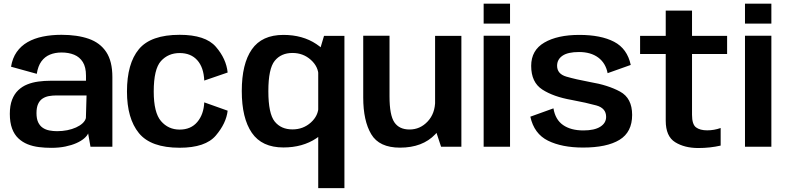

<svg xmlns="http://www.w3.org/2000/svg" viewBox="-20 -784 4214 1026"><path d="M253.5 6Q295.5 6 329.2 -1Q363 -8 388.2 -19.2Q413.5 -30.5 429.5 -44.2Q445.5 -58 451 -71L463.5 0H580.5V-372.5Q580.5 -456.5 547.8 -506Q515 -555.5 454 -576.8Q393 -598 308.5 -598Q254.5 -598 208.5 -588.5Q162.5 -579 127.2 -558.8Q92 -538.5 69.2 -506Q46.5 -473.5 39 -427.5L176.5 -389.5Q183 -431 201.2 -456Q219.5 -481 247 -492.2Q274.5 -503.5 309 -503.5Q347 -503.5 376.2 -491.5Q405.5 -479.5 422.5 -452.5Q439.5 -425.5 439.5 -379.5V-352.5H249.5Q217 -352.5 185.2 -348.2Q153.5 -344 126 -333Q98.5 -322 77.5 -302Q56.5 -282 44.5 -251Q32.5 -220 32.5 -175.5Q32.5 -129.5 44.5 -97.2Q56.5 -65 78 -44.8Q99.5 -24.5 127.5 -13.2Q155.5 -2 187.8 2Q220 6 253.5 6ZM285 -83Q264 -83 244.2 -86.8Q224.5 -90.5 209 -100.8Q193.5 -111 184.2 -130Q175 -149 175 -179.5Q175 -209.5 183.5 -228.2Q192 -247 207 -257Q222 -267 241.2 -270.5Q260.5 -274 282.5 -274H442.5L439 -153Q435 -138 421.2 -125.2Q407.5 -112.5 386.5 -103Q365.5 -93.5 339.5 -88.2Q313.5 -83 285 -83Z M940 5.5Q1078 5.5 1133.5 -60Q1189 -125.5 1196.5 -192.5L1071.5 -237Q1068.5 -172.5 1034.2 -132Q1000 -91.5 940 -91.5Q879.5 -91.5 840.5 -136.8Q801.5 -182 801.5 -295Q801.5 -415 840.2 -457.8Q879 -500.5 940 -500.5Q1000 -500.5 1034.2 -462.2Q1068.5 -424 1071.5 -353.5L1196.5 -396.5Q1189 -470 1133.5 -534Q1078 -598 940 -598Q786 -598 722.2 -521.2Q658.5 -444.5 658.5 -295Q658.5 -151 722.2 -72.8Q786 5.5 940 5.5Z M1680.5 221.5H1820.5V-592.5H1711.5L1680.5 -488ZM1494.5 4Q1597 4 1670.5 -45Q1744 -94 1744 -151L1682 -216.5Q1682 -166 1641 -129.2Q1600 -92.5 1543 -92.5Q1482 -92.5 1448 -134.5Q1414 -176.5 1414 -297Q1414 -417 1448 -459Q1482 -501 1543 -501Q1600 -501 1641 -464.2Q1682 -427.5 1682 -378L1744 -442.5Q1744 -499.5 1670.5 -548.5Q1597 -597.5 1494.5 -597.5Q1379.5 -597.5 1325.8 -520.2Q1272 -443 1272 -297.5Q1272 -152.5 1325.8 -74.2Q1379.5 4 1494.5 4Z M2337 0H2445.5V-592.5H2305V-97ZM2061.5 -593H1921V-263Q1921 -138.5 1963.8 -66.8Q2006.5 5 2117.5 5Q2238 5 2306 -66.5Q2374 -138 2374 -214L2305.5 -246.5Q2305.5 -177.5 2265.2 -134.8Q2225 -92 2168.5 -92Q2113.5 -92 2087.5 -130.2Q2061.5 -168.5 2061.5 -269Z M2564.5 0H2705.5V-593H2564.5ZM2564.5 -764.5V-658H2705.5V-764.5Z M3095.5 4.5Q3223 4.5 3290.5 -36.8Q3358 -78 3358 -170Q3358 -259.5 3293.5 -294.5Q3229 -329.5 3133.5 -345.5Q3056 -360 3006.5 -374.5Q2957 -389 2957 -432.5Q2957 -466.5 2985.8 -486.2Q3014.5 -506 3074 -506Q3137 -506 3176.8 -476.5Q3216.5 -447 3227 -393L3350.5 -437Q3332 -524 3261.5 -560.8Q3191 -597.5 3076 -597.5Q2959 -597.5 2888.8 -556.5Q2818.5 -515.5 2818.5 -432Q2818.5 -344 2878 -305.5Q2937.5 -267 3034.5 -250Q3114.5 -235 3166.8 -220.5Q3219 -206 3219 -159.5Q3219 -126.5 3187.8 -106.8Q3156.5 -87 3097.5 -87Q3030.5 -87 2989 -115.8Q2947.5 -144.5 2937.5 -205L2814 -160.5Q2834 -69 2908.5 -32.2Q2983 4.5 3095.5 4.5Z M3711.5 7Q3774 7 3831 -6V-100Q3796 -87.5 3759 -87.5Q3720.5 -87.5 3699.2 -103.5Q3678 -119.5 3678 -170.5V-495.5H3865.5V-592.5H3678V-727.5H3537.5V-592.5H3400.5V-495.5H3537.5V-139Q3537.5 -55.5 3587.8 -24.2Q3638 7 3711.5 7Z M3961 0H4102V-593H3961ZM3961 -764.5V-658H4102V-764.5Z"/></svg>

Font: Anybody UltraCondensed Thin SemiBold
Style: Regular
Weight: 600
Version: Version 1.111